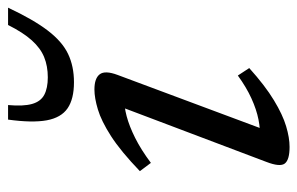

<svg xmlns="http://www.w3.org/2000/svg" viewBox="-154 -592 756 488"><g transform="rotate(-90 224.0 -348.0)"><path d="M56.5 -49 201.5 -432.5 218.5 -409.5Q198.5 -411 173 -404.2Q147.5 -397.5 117.5 -382.5Q87.5 -367.5 54 -342.5L33 -370.5Q83.5 -419 122 -443.8Q160.5 -468.5 189.8 -477.2Q219 -486 240.5 -486Q269 -486 279.2 -472.5Q289.5 -459 277.5 -427L133 -39.5L118 -65.5Q138.5 -64 164 -69Q189.5 -74 218 -87Q246.5 -100 276 -121.5L295 -92.5Q250 -52 213.2 -29.8Q176.5 -7.5 147.2 1.2Q118 10 94.5 10Q62 10 52.5 -2Q43 -14 56.5 -49ZM271.5 -604.5Q300 -604.5 322.8 -613.8Q345.5 -623 365.5 -645.2Q385.5 -667.5 404.5 -705.5H448.5Q418.5 -641.5 390.5 -604.8Q362.5 -568 331 -553Q299.5 -538 259 -538Q216.5 -538 192.8 -554.2Q169 -570.5 162.2 -607.2Q155.5 -644 164 -705.5H201Q197.5 -666.5 203.8 -644.5Q210 -622.5 227 -613.5Q244 -604.5 271.5 -604.5Z"/></g></svg>

Font: Newsreader 11pt
Style: Italic
Weight: 400
Italic angle: -17°
Version: Version 1.003